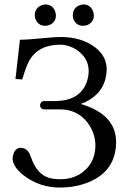

<svg xmlns="http://www.w3.org/2000/svg" viewBox="-20 -823 582 855"><path d="M248 -24.9Q324.2 -24.9 369.6 -76.2Q404.8 -116.7 404.8 -175.8Q404.8 -231.4 367.2 -280.3Q322.3 -335.4 249 -335.9H175.8Q159.2 -337.9 158.2 -354Q159.7 -371.6 175.8 -373H223.1Q334.5 -373 365.7 -456.1Q374.5 -480.5 375 -505.9Q375 -565.4 319.8 -602.1Q286.1 -623.5 249 -624Q148.9 -624 108.9 -550.3Q95.2 -524.4 79.1 -469.2L48.8 -471.2L68.8 -646Q103 -646 203.1 -655.8Q229.5 -658.2 251 -658.2Q345.2 -658.2 406.7 -609.9Q454.6 -570.8 455.1 -516.1Q453.6 -403.3 339.8 -359.9Q495.6 -314 497.1 -191.9Q497.1 -61.5 373.5 -11.2Q315.4 12.2 245.1 12.2Q154.8 11.7 84 -43Q36.6 -80.6 36.1 -118.2Q40.5 -161.6 69.8 -165Q99.1 -165 112.3 -137.2Q115.7 -129.4 119.1 -120.1Q143.6 -48.8 196.3 -31.7Q219.2 -24.9 248 -24.9ZM134.8 -754.9Q134.8 -785.2 162.1 -798.3Q171.9 -802.7 182.1 -803.2Q211.9 -803.2 224.6 -774.9Q228.5 -764.6 229 -754.9Q229 -724.1 200.7 -711.9Q191.4 -708.5 182.1 -708Q151.4 -708 138.7 -736.3Q134.8 -745.6 134.8 -754.9ZM304.2 -754.9Q304.2 -785.2 331.1 -798.3Q340.8 -802.7 351.1 -803.2Q380.9 -803.2 393.6 -774.9Q397.5 -764.6 397.9 -754.9Q397.9 -724.1 369.6 -711.9Q360.4 -708.5 351.1 -708Q320.3 -708 307.6 -736.3Q304.2 -745.6 304.2 -754.9Z"/></svg>

Font: Linux Biolinum O
Style: Regular
Weight: 400
Designer: Philipp H. Poll
Foundry: Philipp H. Poll
Version: Version 1.0.4